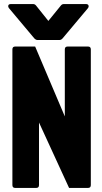

<svg xmlns="http://www.w3.org/2000/svg" viewBox="-20 -925 504 945"><path d="M55 0Q41 0 41 -14V-682Q41 -696 55 -696H153L299 -352V-682Q299 -696 313 -696H413Q427 -696 427 -682V-14Q427 0 413 0H320L172 -322V-14Q172 0 158 0ZM24 -885Q19 -892 21 -898.5Q23 -905 34 -905H143Q152 -905 158 -897L218 -822L279 -897Q285 -905 294 -905H403Q413 -905 415.5 -898.5Q418 -892 413 -885L288 -736Q281 -728 272 -728H165Q157 -728 149 -736Z"/></svg>

Font: AL Dynamic
Style: Bold
Weight: 700
Version: Version 1.000; ttfautohint (v1.8.2) -l 8 -r 50 -G 200 -x 14 